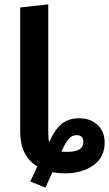

<svg xmlns="http://www.w3.org/2000/svg" viewBox="-20 -775 497 875"><path d="M341 -236Q392 -236 424.5 -206Q457 -176 457 -126Q457 -59 406 -22Q355 15 274 15Q249 15 219 10L187 80L118 52L150 -16Q72 -65 72 -174V-741L200 -755V-167Q200 -140 204 -127Q229 -184 260.5 -210Q292 -236 341 -236ZM287 -83Q360 -83 360 -128Q360 -159 329 -159Q309 -159 294 -143Q279 -127 260 -84Q268 -83 287 -83Z"/></svg>

Font: FiraGO Medium
Style: Regular
Weight: 500
Designer: bBox Type
Foundry: bBox Type GmbH
Version: Version 1.001;PS 001.001;hotconv 1.0.88;makeotf.lib2.5.64775